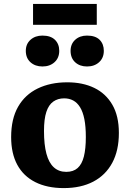

<svg xmlns="http://www.w3.org/2000/svg" viewBox="-20 -948 664 982"><path d="M306 14Q221 14 160.5 -16.5Q100 -47 68.5 -105Q37 -163 37 -247Q37 -340 72.5 -402Q108 -464 173 -495.5Q238 -527 324 -527Q403 -527 462 -498.5Q521 -470 554.5 -412.5Q588 -355 588 -268Q588 -178 554 -115Q520 -52 457 -19Q394 14 306 14ZM319 -69Q355 -69 377 -88.5Q399 -108 409 -147.5Q419 -187 419 -247Q419 -301 411.5 -338.5Q404 -376 389.5 -399.5Q375 -423 354.5 -434Q334 -445 308 -445Q276 -445 252.5 -428.5Q229 -412 217 -375.5Q205 -339 205 -278Q205 -208 217.5 -161.5Q230 -115 255.5 -92Q281 -69 319 -69ZM425 -608Q388 -608 364.5 -629.5Q341 -651 341 -688Q341 -723 364.5 -744.5Q388 -766 425 -766Q468 -766 489.5 -744.5Q511 -723 511 -688Q511 -652 487 -630Q463 -608 425 -608ZM197 -608Q160 -608 136 -629.5Q112 -651 112 -688Q112 -723 136 -744.5Q160 -766 197 -766Q239 -766 261 -744.5Q283 -723 283 -688Q283 -652 259 -630Q235 -608 197 -608ZM149 -821V-928H475V-821Z"/></svg>

Font: Literata 18pt
Style: Bold
Weight: 700
Designer: Latin by Veronika Burian and Jose Scaglione. Greek by Irene Vlachou. Cyrillic by Vera Evstafieva.
Foundry: TypeTogether
Version: Version 3.103;gftools[0.9.29]